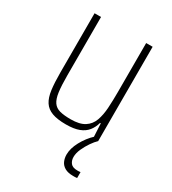

<svg xmlns="http://www.w3.org/2000/svg" viewBox="-174 -604 806 899"><g transform="rotate(30 229.0 -155.0)"><path d="M213 8Q167 8 138.5 -2.5Q110 -13 95 -36Q80 -59 75 -97Q70 -135 70 -190V-510H105V-195Q105 -140 109.5 -106Q114 -72 126.5 -54Q139 -36 162 -30Q185 -24 221 -24Q269 -24 295.5 -41Q322 -58 333 -88.5Q344 -119 346.5 -159.5Q349 -200 349 -246V-510H384V0H357L353 -78H349Q342 -52 326.5 -32.5Q311 -13 284 -2.5Q257 8 213 8ZM363 200Q336 200 319 190.5Q302 181 294.5 164.5Q287 148 287 128Q287 95 307.5 57Q328 19 359 -10L384 0Q371 12 356.5 33Q342 54 331.5 77.5Q321 101 321 122Q321 141 331.5 154.5Q342 168 368 168Q371 168 374.5 168Q378 168 385 167V199Q378 200 374 200Q370 200 363 200Z"/></g></svg>

Font: Saira Condensed Thin
Style: Regular
Weight: 250
Width: 3
Designer: Hector Gatti with collaboration of the Omnibus-Type team
Foundry: Omnibus-Type
Version: Version 1.101